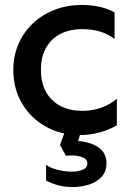

<svg xmlns="http://www.w3.org/2000/svg" viewBox="-20 -530 529 775"><path d="M303.6 15Q225.2 15 164.3 -19.3Q103.4 -53.6 68.6 -112.8Q33.8 -172.1 33.8 -247.5Q33.8 -304.4 54.4 -352.2Q75.1 -400.1 112.6 -435.5Q150.1 -471 200.7 -490.5Q251.2 -510 310.8 -510Q347.4 -510 380.1 -502.9Q412.9 -495.8 442.4 -480.4V-372.5Q416.8 -392.8 383.6 -402.6Q350.3 -412.5 313.6 -412.5Q261.6 -412.5 223.9 -393.1Q186.2 -373.6 165.7 -336.8Q145.2 -300.1 145.2 -248.1Q145.2 -170.5 190.4 -126.5Q235.6 -82.5 313.3 -82.5Q354.2 -82.5 390.4 -95.9Q426.6 -109.4 451.7 -131.6V-23.9Q417.8 -4.9 380.5 5Q343.2 15 303.6 15ZM273.7 225Q241.3 225 215.8 218.1Q190.3 211.2 166.1 198.9V135.2Q182.8 148 212.1 155.4Q241.3 162.8 269.8 162.8Q295.9 162.8 314.2 155Q332.6 147.3 332.6 129.8Q332.6 109.8 305.4 102.2Q278.2 94.5 246.3 99L222.2 55.1L249.6 -20H313.4L295.3 39.1Q346.4 43.2 378.1 65.5Q409.8 87.8 409.8 128.5Q409.8 163.2 389.5 184.5Q369.2 205.8 337.9 215.4Q306.6 225 273.7 225Z"/></svg>

Font: Geologica-Sharp
Style: Regular
Weight: 100
Designer: Sindre Bremnes, Frode Helland
Foundry: Monokrom Skriftforlag AS
Version: Version 1.010;gftools[0.9.28]